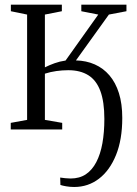

<svg xmlns="http://www.w3.org/2000/svg" viewBox="-20 -542 573 804"><path d="M290.5 241Q273 241 257.2 238.2Q241.5 235.5 233 232.5L232 201.5Q240 203 252.8 204.2Q265.5 205.5 275.5 205.5Q313 205.5 339.5 187.8Q366 170 383.2 137Q400.5 104 408.8 58Q417 12 417 -44Q417 -116 400.2 -161Q383.5 -206 349.8 -227Q316 -248 266 -248Q241.5 -248 216.2 -244.5Q191 -241 168 -233.5V-40L240.5 -27.5V0H25V-27.5L93.5 -40V-481L25.5 -495V-522.5H239V-495L168 -481V-260Q187 -269.5 208.5 -277.2Q230 -285 254.5 -288.5L391.5 -481L320.5 -495V-522.5H509.5V-495L436 -481L298 -289Q341.5 -288 377 -272.2Q412.5 -256.5 438.2 -226.5Q464 -196.5 478 -152Q492 -107.5 492 -48Q492 42.5 465.8 107.2Q439.5 172 394.2 206.5Q349 241 290.5 241Z"/></svg>

Font: Merriweather 96pt Light
Style: Regular
Weight: 300
Version: Version 2.100